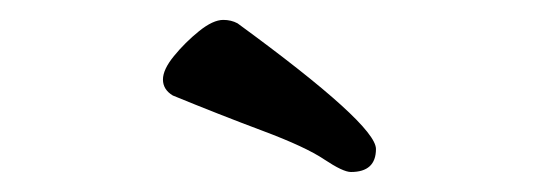

<svg xmlns="http://www.w3.org/2000/svg" viewBox="-20 -739 540 191"><path d="M329.1 -567.9Q321.3 -567.9 302.7 -580.3Q284.2 -592.8 241.2 -608.9Q198.2 -625 151.9 -644Q142.1 -649.9 142.1 -659.9Q142.1 -669.9 153.1 -683.3Q164.1 -696.8 178 -708Q191.9 -719.2 202.1 -719.2Q210 -719.2 216.3 -715.8Q354 -615.2 354 -590.8Q354 -567.9 329.1 -567.9Z"/></svg>

Font: LXGW WenKai Mono Screen
Style: Regular
Weight: 400
Monospace: yes
Designer: LXGW / Fontworks Inc.
Foundry: LXGW / Fontworks Inc.
Version: Version 1.330;April 28,2024